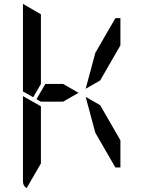

<svg xmlns="http://www.w3.org/2000/svg" viewBox="-20 -981 856 995"><path d="M387 -500 307 -454H212H192L169 -467L215 -546H307ZM192 -218V-134L118 -6Q99 -18 99 -41V-483L192 -430ZM474 -707 578 -887H604V-746L499 -564L424 -521ZM604 -254V-113H578L474 -293L424 -479L499 -436ZM99 -959Q99 -959 99 -961L192 -907V-905V-895V-887V-782V-578V-546L152 -477L99 -507Z"/></svg>

Font: DSEG14 Modern
Style: Regular
Weight: 400
Designer: Keshikan(Twitter:@keshinomi_88pro)
Version: Version 0.46